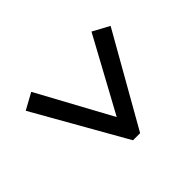

<svg xmlns="http://www.w3.org/2000/svg" viewBox="-110 -614 667 667"><g transform="rotate(45 223.0 -280.5)"><path d="M54 -428 87 -489 423 -298V-263L87 -72L54 -132L326 -280Z"/></g></svg>

Font: Piazzolla SC Medium
Style: Regular
Weight: 500
Designer: Juan Pablo del Peral
Foundry: Huerta Tipografica
Version: Version 1.330